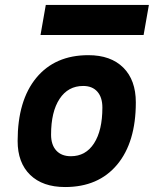

<svg xmlns="http://www.w3.org/2000/svg" viewBox="-20 -752 626 782"><path d="M245.1 9.8Q153.8 9.8 102.8 -39.8Q51.8 -89.4 51.8 -177.7Q51.8 -342.8 127.9 -435.1Q204.1 -527.3 339.8 -527.3Q431.2 -527.3 482.2 -476.6Q533.2 -425.8 533.2 -335Q533.2 -172.4 457 -81.3Q380.9 9.8 245.1 9.8ZM268.6 -115.7Q329.1 -115.7 363 -168.2Q397 -220.7 397 -314Q397 -355.5 376.5 -378.7Q356 -401.9 318.8 -401.9Q257.3 -401.9 222.7 -349.4Q188 -296.9 188 -203.6Q188 -162.1 209.2 -138.9Q230.5 -115.7 268.6 -115.7ZM145 -609.4 166.5 -731.9H586.4L564.9 -609.4Z"/></svg>

Font: Cascadia Code PL
Style: Bold Italic
Weight: 700
Italic angle: -10°
Monospace: yes
Designer: Aaron Bell
Foundry: Saja Typeworks
Version: Version 2404.023; ttfautohint (v1.8.4)